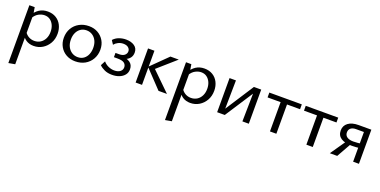

<svg xmlns="http://www.w3.org/2000/svg" viewBox="-18 -1168 4353 2200"><g transform="rotate(20 2159.0 -68.5)"><path d="M277 6Q223 6 183.5 -20.5Q144 -47 124 -96L144 -121Q164 -87 195.5 -69Q227 -51 265 -51Q307 -51 339 -71.5Q371 -92 389 -128Q407 -164 407 -212Q407 -256 391.5 -291Q376 -326 347.5 -347Q319 -368 279 -368Q245 -368 209 -349.5Q173 -331 146 -287L117 -303Q151 -363 195.5 -392Q240 -421 299 -421Q357 -421 400 -395Q443 -369 466.5 -323Q490 -277 490 -219Q490 -154 461.5 -103.5Q433 -53 385 -23.5Q337 6 277 6ZM74 289V-416H139L153 -331V275Z M785 9Q724 9 675.5 -18Q627 -45 599.5 -93Q572 -141 572 -202Q572 -267 601.5 -317.5Q631 -368 683 -396.5Q735 -425 801 -425Q862 -425 909.5 -398Q957 -371 985 -323.5Q1013 -276 1013 -214Q1013 -150 983.5 -99Q954 -48 903 -19.5Q852 9 785 9ZM796 -46Q839 -46 869 -68Q899 -90 914 -126.5Q929 -163 929 -206Q929 -257 910.5 -293.5Q892 -330 860.5 -350Q829 -370 790 -370Q748 -370 717.5 -348.5Q687 -327 671 -291.5Q655 -256 655 -211Q655 -160 674 -123Q693 -86 725 -66Q757 -46 796 -46Z M1235 10Q1182 10 1142.5 -8Q1103 -26 1079 -51L1109 -108Q1134 -78 1170 -62Q1206 -46 1243 -46Q1287 -46 1313 -66Q1339 -86 1339 -118Q1339 -149 1315.5 -168.5Q1292 -188 1232 -188H1188V-240H1232Q1276 -240 1298.5 -259.5Q1321 -279 1321 -307Q1321 -333 1299.5 -351.5Q1278 -370 1238 -370Q1205 -370 1176 -355.5Q1147 -341 1129 -318L1098 -365Q1127 -397 1167.5 -411.5Q1208 -426 1250 -426Q1313 -426 1353.5 -398.5Q1394 -371 1394 -318Q1394 -281 1375 -255Q1356 -229 1324.5 -216.5Q1293 -204 1255 -204V-230Q1327 -230 1368 -202.5Q1409 -175 1409 -119Q1409 -79 1385.5 -50Q1362 -21 1323 -5.5Q1284 10 1235 10Z M1800 0 1593 -218 1794 -416H1896L1647 -197V-250L1903 0ZM1521 0V-416H1599V0Z M2187 6Q2133 6 2093.5 -20.5Q2054 -47 2034 -96L2054 -121Q2074 -87 2105.5 -69Q2137 -51 2175 -51Q2217 -51 2249 -71.5Q2281 -92 2299 -128Q2317 -164 2317 -212Q2317 -256 2301.5 -291Q2286 -326 2257.5 -347Q2229 -368 2189 -368Q2155 -368 2119 -349.5Q2083 -331 2056 -287L2027 -303Q2061 -363 2105.5 -392Q2150 -421 2209 -421Q2267 -421 2310 -395Q2353 -369 2376.5 -323Q2400 -277 2400 -219Q2400 -154 2371.5 -103.5Q2343 -53 2295 -23.5Q2247 6 2187 6ZM1984 289V-416H2049L2063 -331V275Z M2823 0 2830 -416H2901V0ZM2515 0V-416H2593L2587 0ZM2565 0V-34L2812 -416H2854V-379L2608 0Z M3159 0V-416H3237V0ZM3000 -357V-416H3396V-357Z M3603 0V-416H3681V0ZM3444 -357V-416H3840V-357Z M4173 0V-362H4076Q4036 -362 4013.5 -343.5Q3991 -325 3991 -292Q3991 -256 4018.5 -237Q4046 -218 4095 -218Q4115 -218 4147.5 -220.5Q4180 -223 4206 -227V-175Q4179 -170 4147.5 -168Q4116 -166 4094 -166Q4011 -166 3964 -196.5Q3917 -227 3917 -288Q3917 -348 3963 -382Q4009 -416 4089 -416H4244V0ZM3889 0 4027 -200 4078 -176 3979 0Z"/></g></svg>

Font: Ysabeau Office Medium
Style: Regular
Weight: 500
Designer: Christian Thalmann (Catharsis Fonts)
Version: Version 2.001;gftools[0.9.30]; featfreeze: tnum,lnum,ss02